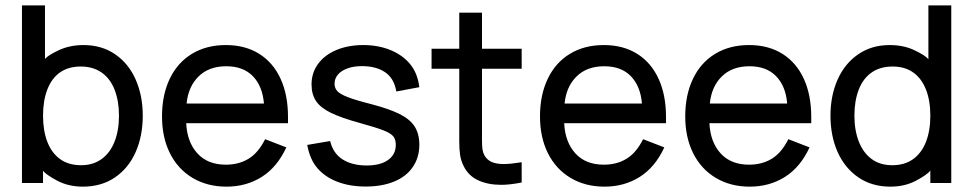

<svg xmlns="http://www.w3.org/2000/svg" viewBox="-20 -678 3655 721"><path d="M291 22.9Q236.8 22.9 194.3 0.2Q151.9 -22.5 141.6 -37.1V9.3H62.5V-657.7H148.9V-456.5Q159.7 -470.2 200.9 -489.5Q242.2 -508.8 293.5 -508.8Q362.3 -508.8 412.8 -473.9Q463.4 -439 489.7 -378.7Q516.1 -318.4 516.1 -243.7Q516.1 -168 489.7 -107.7Q463.4 -47.4 412.4 -12.2Q361.3 22.9 291 22.9ZM284.7 -57.6Q329.6 -57.6 361.6 -80.8Q393.6 -104 410.2 -146.2Q426.8 -188.5 426.8 -243.7Q426.8 -298.3 410.6 -340.3Q394.5 -382.3 362.1 -405.3Q329.6 -428.2 283.2 -428.2Q236.8 -428.2 205.3 -406Q173.8 -383.8 157.7 -341.8Q141.6 -299.8 141.6 -243.7Q141.6 -187.5 157.7 -145.5Q173.8 -103.5 205.6 -80.6Q237.3 -57.6 284.7 -57.6Z M830.6 22.9Q757.8 22.9 702.6 -10.3Q647.5 -43.5 617.9 -103Q588.4 -162.6 588.4 -240.7Q588.4 -321.3 617.4 -382.1Q646.5 -442.9 700.7 -475.8Q754.9 -508.8 828.1 -508.8Q900.9 -508.8 953.4 -475.8Q1005.9 -442.9 1033.7 -382.1Q1061.5 -321.3 1061.5 -238.8V-215.3H679.2Q682.6 -144.5 721.2 -102.1Q759.8 -59.6 828.1 -59.6Q877 -59.6 913.6 -82Q950.2 -104.5 975.6 -155.3L1055.2 -124.5Q1021 -50.3 962.9 -13.7Q904.8 22.9 830.6 22.9ZM971.2 -289.1Q965.8 -354.5 929.7 -391.8Q893.6 -429.2 829.6 -429.2Q764.6 -429.2 725.8 -391.1Q687 -353 680.7 -289.1Z M1353 22.5Q1294.4 22.5 1248.3 5.1Q1202.1 -12.2 1172.9 -45.4Q1143.6 -78.6 1133.8 -133.8L1219.7 -148.4Q1231.4 -101.1 1267.3 -78.9Q1303.2 -56.6 1356.9 -56.6Q1408.7 -56.6 1437.5 -77.4Q1466.3 -98.1 1466.3 -133.8Q1466.3 -153.8 1457.3 -165.5Q1448.2 -177.2 1420.7 -188.2Q1393.1 -199.2 1329.1 -216.8Q1261.7 -235.4 1222.9 -254.2Q1184.1 -272.9 1167 -298.3Q1149.9 -323.7 1149.9 -360.8Q1149.9 -404.8 1174.8 -438.5Q1199.7 -472.2 1243.9 -490.5Q1288.1 -508.8 1344.2 -508.8Q1400.4 -508.8 1446.3 -490Q1492.2 -471.2 1520.3 -437Q1548.3 -402.8 1554.7 -350.6L1468.3 -334.5Q1460 -383.8 1426.3 -406.7Q1392.6 -429.7 1338.9 -429.7Q1308.1 -429.7 1284.7 -421.1Q1261.2 -412.6 1248.8 -397.7Q1236.3 -382.8 1236.3 -363.8Q1236.3 -347.2 1246.6 -335.9Q1256.8 -324.7 1285.4 -313.5Q1314 -302.2 1371.6 -287.6Q1440.9 -269.5 1480.2 -250Q1519.5 -230.5 1537.1 -202.9Q1554.7 -175.3 1554.7 -134.3Q1554.7 -86.9 1530.3 -51Q1505.9 -15.1 1460.2 3.7Q1414.6 22.5 1353 22.5Z M1862.3 16.1Q1813 16.1 1776.1 -0.7Q1739.3 -17.6 1721.2 -54.2Q1710.9 -74.7 1707.8 -95.9Q1704.6 -117.2 1704.6 -147.9V-419.9H1600.6V-495.1H1704.6V-630.4H1790V-495.1H1939V-419.9H1790V-151.9Q1790 -130.4 1791.7 -117.7Q1793.5 -105 1798.8 -95.2Q1808.6 -77.6 1826.2 -69.8Q1843.8 -62 1872.1 -62Q1897 -62 1939 -68.8V7.3Q1894.5 16.1 1862.3 16.1Z M2250 22.9Q2177.2 22.9 2122.1 -10.3Q2066.9 -43.5 2037.4 -103Q2007.8 -162.6 2007.8 -240.7Q2007.8 -321.3 2036.9 -382.1Q2065.9 -442.9 2120.1 -475.8Q2174.3 -508.8 2247.6 -508.8Q2320.3 -508.8 2372.8 -475.8Q2425.3 -442.9 2453.1 -382.1Q2481 -321.3 2481 -238.8V-215.3H2098.6Q2102.1 -144.5 2140.6 -102.1Q2179.2 -59.6 2247.6 -59.6Q2296.4 -59.6 2333 -82Q2369.6 -104.5 2395 -155.3L2474.6 -124.5Q2440.4 -50.3 2382.3 -13.7Q2324.2 22.9 2250 22.9ZM2390.6 -289.1Q2385.3 -354.5 2349.1 -391.8Q2313 -429.2 2249 -429.2Q2184.1 -429.2 2145.3 -391.1Q2106.4 -353 2100.1 -289.1Z M2795.4 22.9Q2722.7 22.9 2667.5 -10.3Q2612.3 -43.5 2582.8 -103Q2553.2 -162.6 2553.2 -240.7Q2553.2 -321.3 2582.3 -382.1Q2611.3 -442.9 2665.5 -475.8Q2719.7 -508.8 2793 -508.8Q2865.7 -508.8 2918.2 -475.8Q2970.7 -442.9 2998.5 -382.1Q3026.4 -321.3 3026.4 -238.8V-215.3H2644Q2647.5 -144.5 2686 -102.1Q2724.6 -59.6 2793 -59.6Q2841.8 -59.6 2878.4 -82Q2915 -104.5 2940.4 -155.3L3020 -124.5Q2985.8 -50.3 2927.7 -13.7Q2869.6 22.9 2795.4 22.9ZM2936 -289.1Q2930.7 -354.5 2894.5 -391.8Q2858.4 -429.2 2794.4 -429.2Q2729.5 -429.2 2690.7 -391.1Q2651.9 -353 2645.5 -289.1Z M3323.7 22.9Q3253.9 22.9 3202.9 -12.2Q3151.9 -47.4 3125.2 -107.7Q3098.6 -168 3098.6 -243.7Q3098.6 -318.4 3125.2 -378.7Q3151.9 -439 3202.4 -473.9Q3252.9 -508.8 3320.8 -508.8Q3373 -508.8 3413.8 -489.5Q3454.6 -470.2 3466.3 -455.6V-657.7H3552.2V9.3H3473.6V-37.6Q3462.9 -22.5 3420.4 0.2Q3377.9 22.9 3323.7 22.9ZM3330.6 -57.6Q3377.4 -57.6 3409.2 -80.6Q3440.9 -103.5 3457.3 -145.5Q3473.6 -187.5 3473.6 -243.7Q3473.6 -299.8 3457.3 -341.6Q3440.9 -383.3 3409.4 -405.8Q3377.9 -428.2 3332 -428.2Q3284.7 -428.2 3252.4 -405.3Q3220.2 -382.3 3204.3 -340.3Q3188.5 -298.3 3188.5 -243.7Q3188.5 -188.5 3205.1 -146.2Q3221.7 -104 3253.2 -80.8Q3284.7 -57.6 3330.6 -57.6Z"/></svg>

Font: Potro Sans Bangla SemiBold
Style: Regular
Weight: 600
Designer: Jayed Ahsan Saad
Foundry: Codepotro
Version: Potro Sans Bangla;Version 0.996;CodepotroFonts;